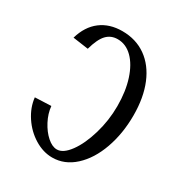

<svg xmlns="http://www.w3.org/2000/svg" viewBox="-175 -896 929 989"><g transform="rotate(30 289.5 -401.5)"><path d="M533 -426Q533 -532 500.5 -610.5Q468 -689 408 -731.5Q348 -774 267 -774Q191 -774 139 -734.5Q87 -695 65 -619L157 -606Q175 -671 201 -698.5Q227 -726 267 -726Q316 -726 354.5 -688Q393 -650 415 -582Q437 -514 437 -426Q437 -341 413 -259.5Q389 -178 352 -127.5Q315 -77 278 -77Q250 -77 220 -103.5Q190 -130 168 -172Q146 -214 142 -257L46 -253Q52 -196 86.5 -144Q121 -92 172.5 -60.5Q224 -29 278 -29Q351 -29 409.5 -82.5Q468 -136 500.5 -227Q533 -318 533 -426Z"/></g></svg>

Font: LXGW Marker Gothic
Style: Regular
Weight: 400
Version: Version 1.001